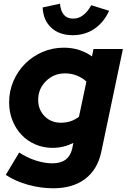

<svg xmlns="http://www.w3.org/2000/svg" viewBox="-20 -792 680 1031"><path d="M263 2Q213 2 170 -16.5Q127 -35 96 -67.5Q65 -100 47 -145Q29 -190 29 -242Q29 -303 52 -356.5Q75 -410 115 -450Q155 -490 208.5 -513Q262 -536 323 -536Q367 -536 405.5 -523.5Q444 -511 474 -489L482 -529H640L524 23Q504 118 437.5 168.5Q371 219 266 219Q198 219 130 200Q62 181 11 147L83 27Q126 55 172.5 70Q219 85 262 85Q306 85 332.5 65Q359 45 368 5L374 -25Q349 -12 320.5 -5Q292 2 263 2ZM185 -256Q185 -203 219.5 -168Q254 -133 307 -133Q335 -133 359 -141Q383 -149 404 -165L444 -354Q423 -374 393 -386Q363 -398 329 -398Q269 -398 227 -356.5Q185 -315 185 -256ZM373 -692Q402 -692 426.5 -710.5Q451 -729 470 -764L566 -734Q537 -671 486.5 -637Q436 -603 371 -603Q299 -603 255.5 -643Q212 -683 209 -752L302 -772Q306 -732 323.5 -712Q341 -692 373 -692Z"/></svg>

Font: Red Hat Display Black
Style: Italic
Weight: 900
Italic angle: -12°
Designer: Pentagram / MCKL
Foundry: Pentagram / MCKL
Version: Version 1.003; Red Hat Display Black Italic